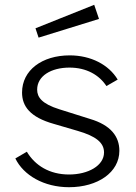

<svg xmlns="http://www.w3.org/2000/svg" viewBox="-20 -771 566 801"><path d="M373 -751 128 -653 141 -614 393 -692ZM268 10C388 10 478 -52 478 -142C478 -201 443 -249 355 -275L228 -315C154 -338 135 -366 135 -397C135 -454 193 -489 270 -489C341 -489 394 -458 424 -412L471 -439C434 -501 359 -540 271 -540C155 -540 72 -478 72 -385C72 -328 105 -282 205 -254L304 -225C380 -203 414 -176 414 -135C414 -80 348 -43 268 -43C186 -43 126 -81 92 -138L44 -110C78 -40 163 10 268 10Z"/></svg>

Font: 18Franklin Light
Style: Regular
Weight: 300
Designer: Pablo Impallari, Rodrigo Fuenzalida (Modified by Dan O. Williams)
Version: Version 0.025;PS 000.025;hotconv 1.0.88;makeotf.lib2.5.64775